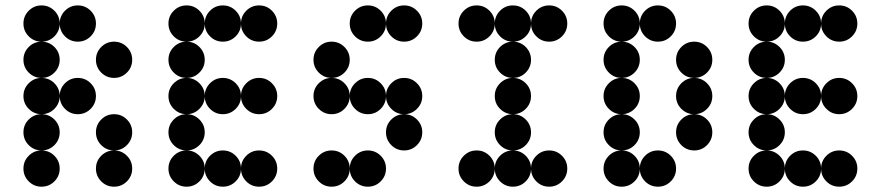

<svg xmlns="http://www.w3.org/2000/svg" viewBox="-20 -704 3321 724"><path d="M205.1 -615.2Q205.1 -586.9 185.1 -566.9Q165 -546.9 136.7 -546.9Q108.4 -546.9 88.4 -566.9Q68.4 -586.9 68.4 -615.2Q68.4 -643.6 88.4 -663.6Q108.4 -683.6 136.7 -683.6Q165 -683.6 185.1 -663.6Q205.1 -643.6 205.1 -615.2ZM341.8 -615.2Q341.8 -586.9 321.8 -566.9Q301.8 -546.9 273.4 -546.9Q245.1 -546.9 225.1 -566.9Q205.1 -586.9 205.1 -615.2Q205.1 -643.6 225.1 -663.6Q245.1 -683.6 273.4 -683.6Q301.8 -683.6 321.8 -663.6Q341.8 -643.6 341.8 -615.2ZM205.1 -478.5Q205.1 -450.2 185.1 -430.2Q165 -410.2 136.7 -410.2Q108.4 -410.2 88.4 -430.2Q68.4 -450.2 68.4 -478.5Q68.4 -506.8 88.4 -526.9Q108.4 -546.9 136.7 -546.9Q165 -546.9 185.1 -526.9Q205.1 -506.8 205.1 -478.5ZM478.5 -478.5Q478.5 -450.2 458.5 -430.2Q438.5 -410.2 410.2 -410.2Q381.8 -410.2 361.8 -430.2Q341.8 -450.2 341.8 -478.5Q341.8 -506.8 361.8 -526.9Q381.8 -546.9 410.2 -546.9Q438.5 -546.9 458.5 -526.9Q478.5 -506.8 478.5 -478.5ZM205.1 -341.8Q205.1 -313.5 185.1 -293.5Q165 -273.4 136.7 -273.4Q108.4 -273.4 88.4 -293.5Q68.4 -313.5 68.4 -341.8Q68.4 -370.1 88.4 -390.1Q108.4 -410.2 136.7 -410.2Q165 -410.2 185.1 -390.1Q205.1 -370.1 205.1 -341.8ZM341.8 -341.8Q341.8 -313.5 321.8 -293.5Q301.8 -273.4 273.4 -273.4Q245.1 -273.4 225.1 -293.5Q205.1 -313.5 205.1 -341.8Q205.1 -370.1 225.1 -390.1Q245.1 -410.2 273.4 -410.2Q301.8 -410.2 321.8 -390.1Q341.8 -370.1 341.8 -341.8ZM205.1 -205.1Q205.1 -176.8 185.1 -156.7Q165 -136.7 136.7 -136.7Q108.4 -136.7 88.4 -156.7Q68.4 -176.8 68.4 -205.1Q68.4 -233.4 88.4 -253.4Q108.4 -273.4 136.7 -273.4Q165 -273.4 185.1 -253.4Q205.1 -233.4 205.1 -205.1ZM478.5 -205.1Q478.5 -176.8 458.5 -156.7Q438.5 -136.7 410.2 -136.7Q381.8 -136.7 361.8 -156.7Q341.8 -176.8 341.8 -205.1Q341.8 -233.4 361.8 -253.4Q381.8 -273.4 410.2 -273.4Q438.5 -273.4 458.5 -253.4Q478.5 -233.4 478.5 -205.1ZM205.1 -68.4Q205.1 -40 185.1 -20Q165 0 136.7 0Q108.4 0 88.4 -20Q68.4 -40 68.4 -68.4Q68.4 -96.7 88.4 -116.7Q108.4 -136.7 136.7 -136.7Q165 -136.7 185.1 -116.7Q205.1 -96.7 205.1 -68.4ZM478.5 -68.4Q478.5 -40 458.5 -20Q438.5 0 410.2 0Q381.8 0 361.8 -20Q341.8 -40 341.8 -68.4Q341.8 -96.7 361.8 -116.7Q381.8 -136.7 410.2 -136.7Q438.5 -136.7 458.5 -116.7Q478.5 -96.7 478.5 -68.4Z M752 -615.2Q752 -586.9 731.9 -566.9Q711.9 -546.9 683.6 -546.9Q655.3 -546.9 635.3 -566.9Q615.2 -586.9 615.2 -615.2Q615.2 -643.6 635.3 -663.6Q655.3 -683.6 683.6 -683.6Q711.9 -683.6 731.9 -663.6Q752 -643.6 752 -615.2ZM888.7 -615.2Q888.7 -586.9 868.7 -566.9Q848.6 -546.9 820.3 -546.9Q792 -546.9 772 -566.9Q752 -586.9 752 -615.2Q752 -643.6 772 -663.6Q792 -683.6 820.3 -683.6Q848.6 -683.6 868.7 -663.6Q888.7 -643.6 888.7 -615.2ZM1025.4 -615.2Q1025.4 -586.9 1005.4 -566.9Q985.4 -546.9 957 -546.9Q928.7 -546.9 908.7 -566.9Q888.7 -586.9 888.7 -615.2Q888.7 -643.6 908.7 -663.6Q928.7 -683.6 957 -683.6Q985.4 -683.6 1005.4 -663.6Q1025.4 -643.6 1025.4 -615.2ZM752 -478.5Q752 -450.2 731.9 -430.2Q711.9 -410.2 683.6 -410.2Q655.3 -410.2 635.3 -430.2Q615.2 -450.2 615.2 -478.5Q615.2 -506.8 635.3 -526.9Q655.3 -546.9 683.6 -546.9Q711.9 -546.9 731.9 -526.9Q752 -506.8 752 -478.5ZM752 -341.8Q752 -313.5 731.9 -293.5Q711.9 -273.4 683.6 -273.4Q655.3 -273.4 635.3 -293.5Q615.2 -313.5 615.2 -341.8Q615.2 -370.1 635.3 -390.1Q655.3 -410.2 683.6 -410.2Q711.9 -410.2 731.9 -390.1Q752 -370.1 752 -341.8ZM888.7 -341.8Q888.7 -313.5 868.7 -293.5Q848.6 -273.4 820.3 -273.4Q792 -273.4 772 -293.5Q752 -313.5 752 -341.8Q752 -370.1 772 -390.1Q792 -410.2 820.3 -410.2Q848.6 -410.2 868.7 -390.1Q888.7 -370.1 888.7 -341.8ZM1025.4 -341.8Q1025.4 -313.5 1005.4 -293.5Q985.4 -273.4 957 -273.4Q928.7 -273.4 908.7 -293.5Q888.7 -313.5 888.7 -341.8Q888.7 -370.1 908.7 -390.1Q928.7 -410.2 957 -410.2Q985.4 -410.2 1005.4 -390.1Q1025.4 -370.1 1025.4 -341.8ZM752 -205.1Q752 -176.8 731.9 -156.7Q711.9 -136.7 683.6 -136.7Q655.3 -136.7 635.3 -156.7Q615.2 -176.8 615.2 -205.1Q615.2 -233.4 635.3 -253.4Q655.3 -273.4 683.6 -273.4Q711.9 -273.4 731.9 -253.4Q752 -233.4 752 -205.1ZM752 -68.4Q752 -40 731.9 -20Q711.9 0 683.6 0Q655.3 0 635.3 -20Q615.2 -40 615.2 -68.4Q615.2 -96.7 635.3 -116.7Q655.3 -136.7 683.6 -136.7Q711.9 -136.7 731.9 -116.7Q752 -96.7 752 -68.4ZM888.7 -68.4Q888.7 -40 868.7 -20Q848.6 0 820.3 0Q792 0 772 -20Q752 -40 752 -68.4Q752 -96.7 772 -116.7Q792 -136.7 820.3 -136.7Q848.6 -136.7 868.7 -116.7Q888.7 -96.7 888.7 -68.4ZM1025.4 -68.4Q1025.4 -40 1005.4 -20Q985.4 0 957 0Q928.7 0 908.7 -20Q888.7 -40 888.7 -68.4Q888.7 -96.7 908.7 -116.7Q928.7 -136.7 957 -136.7Q985.4 -136.7 1005.4 -116.7Q1025.4 -96.7 1025.4 -68.4Z M1435.5 -615.2Q1435.5 -586.9 1415.5 -566.9Q1395.5 -546.9 1367.2 -546.9Q1338.9 -546.9 1318.8 -566.9Q1298.8 -586.9 1298.8 -615.2Q1298.8 -643.6 1318.8 -663.6Q1338.9 -683.6 1367.2 -683.6Q1395.5 -683.6 1415.5 -663.6Q1435.5 -643.6 1435.5 -615.2ZM1572.3 -615.2Q1572.3 -586.9 1552.2 -566.9Q1532.2 -546.9 1503.9 -546.9Q1475.6 -546.9 1455.6 -566.9Q1435.5 -586.9 1435.5 -615.2Q1435.5 -643.6 1455.6 -663.6Q1475.6 -683.6 1503.9 -683.6Q1532.2 -683.6 1552.2 -663.6Q1572.3 -643.6 1572.3 -615.2ZM1298.8 -478.5Q1298.8 -450.2 1278.8 -430.2Q1258.8 -410.2 1230.5 -410.2Q1202.1 -410.2 1182.1 -430.2Q1162.1 -450.2 1162.1 -478.5Q1162.1 -506.8 1182.1 -526.9Q1202.1 -546.9 1230.5 -546.9Q1258.8 -546.9 1278.8 -526.9Q1298.8 -506.8 1298.8 -478.5ZM1298.8 -341.8Q1298.8 -313.5 1278.8 -293.5Q1258.8 -273.4 1230.5 -273.4Q1202.1 -273.4 1182.1 -293.5Q1162.1 -313.5 1162.1 -341.8Q1162.1 -370.1 1182.1 -390.1Q1202.1 -410.2 1230.5 -410.2Q1258.8 -410.2 1278.8 -390.1Q1298.8 -370.1 1298.8 -341.8ZM1435.5 -341.8Q1435.5 -313.5 1415.5 -293.5Q1395.5 -273.4 1367.2 -273.4Q1338.9 -273.4 1318.8 -293.5Q1298.8 -313.5 1298.8 -341.8Q1298.8 -370.1 1318.8 -390.1Q1338.9 -410.2 1367.2 -410.2Q1395.5 -410.2 1415.5 -390.1Q1435.5 -370.1 1435.5 -341.8ZM1572.3 -341.8Q1572.3 -313.5 1552.2 -293.5Q1532.2 -273.4 1503.9 -273.4Q1475.6 -273.4 1455.6 -293.5Q1435.5 -313.5 1435.5 -341.8Q1435.5 -370.1 1455.6 -390.1Q1475.6 -410.2 1503.9 -410.2Q1532.2 -410.2 1552.2 -390.1Q1572.3 -370.1 1572.3 -341.8ZM1572.3 -205.1Q1572.3 -176.8 1552.2 -156.7Q1532.2 -136.7 1503.9 -136.7Q1475.6 -136.7 1455.6 -156.7Q1435.5 -176.8 1435.5 -205.1Q1435.5 -233.4 1455.6 -253.4Q1475.6 -273.4 1503.9 -273.4Q1532.2 -273.4 1552.2 -253.4Q1572.3 -233.4 1572.3 -205.1ZM1298.8 -68.4Q1298.8 -40 1278.8 -20Q1258.8 0 1230.5 0Q1202.1 0 1182.1 -20Q1162.1 -40 1162.1 -68.4Q1162.1 -96.7 1182.1 -116.7Q1202.1 -136.7 1230.5 -136.7Q1258.8 -136.7 1278.8 -116.7Q1298.8 -96.7 1298.8 -68.4ZM1435.5 -68.4Q1435.5 -40 1415.5 -20Q1395.5 0 1367.2 0Q1338.9 0 1318.8 -20Q1298.8 -40 1298.8 -68.4Q1298.8 -96.7 1318.8 -116.7Q1338.9 -136.7 1367.2 -136.7Q1395.5 -136.7 1415.5 -116.7Q1435.5 -96.7 1435.5 -68.4Z M1845.7 -615.2Q1845.7 -586.9 1825.7 -566.9Q1805.7 -546.9 1777.3 -546.9Q1749 -546.9 1729 -566.9Q1709 -586.9 1709 -615.2Q1709 -643.6 1729 -663.6Q1749 -683.6 1777.3 -683.6Q1805.7 -683.6 1825.7 -663.6Q1845.7 -643.6 1845.7 -615.2ZM1982.4 -615.2Q1982.4 -586.9 1962.4 -566.9Q1942.4 -546.9 1914.1 -546.9Q1885.7 -546.9 1865.7 -566.9Q1845.7 -586.9 1845.7 -615.2Q1845.7 -643.6 1865.7 -663.6Q1885.7 -683.6 1914.1 -683.6Q1942.4 -683.6 1962.4 -663.6Q1982.4 -643.6 1982.4 -615.2ZM2119.1 -615.2Q2119.1 -586.9 2099.1 -566.9Q2079.1 -546.9 2050.8 -546.9Q2022.5 -546.9 2002.4 -566.9Q1982.4 -586.9 1982.4 -615.2Q1982.4 -643.6 2002.4 -663.6Q2022.5 -683.6 2050.8 -683.6Q2079.1 -683.6 2099.1 -663.6Q2119.1 -643.6 2119.1 -615.2ZM1982.4 -478.5Q1982.4 -450.2 1962.4 -430.2Q1942.4 -410.2 1914.1 -410.2Q1885.7 -410.2 1865.7 -430.2Q1845.7 -450.2 1845.7 -478.5Q1845.7 -506.8 1865.7 -526.9Q1885.7 -546.9 1914.1 -546.9Q1942.4 -546.9 1962.4 -526.9Q1982.4 -506.8 1982.4 -478.5ZM1982.4 -341.8Q1982.4 -313.5 1962.4 -293.5Q1942.4 -273.4 1914.1 -273.4Q1885.7 -273.4 1865.7 -293.5Q1845.7 -313.5 1845.7 -341.8Q1845.7 -370.1 1865.7 -390.1Q1885.7 -410.2 1914.1 -410.2Q1942.4 -410.2 1962.4 -390.1Q1982.4 -370.1 1982.4 -341.8ZM1982.4 -205.1Q1982.4 -176.8 1962.4 -156.7Q1942.4 -136.7 1914.1 -136.7Q1885.7 -136.7 1865.7 -156.7Q1845.7 -176.8 1845.7 -205.1Q1845.7 -233.4 1865.7 -253.4Q1885.7 -273.4 1914.1 -273.4Q1942.4 -273.4 1962.4 -253.4Q1982.4 -233.4 1982.4 -205.1ZM1845.7 -68.4Q1845.7 -40 1825.7 -20Q1805.7 0 1777.3 0Q1749 0 1729 -20Q1709 -40 1709 -68.4Q1709 -96.7 1729 -116.7Q1749 -136.7 1777.3 -136.7Q1805.7 -136.7 1825.7 -116.7Q1845.7 -96.7 1845.7 -68.4ZM1982.4 -68.4Q1982.4 -40 1962.4 -20Q1942.4 0 1914.1 0Q1885.7 0 1865.7 -20Q1845.7 -40 1845.7 -68.4Q1845.7 -96.7 1865.7 -116.7Q1885.7 -136.7 1914.1 -136.7Q1942.4 -136.7 1962.4 -116.7Q1982.4 -96.7 1982.4 -68.4ZM2119.1 -68.4Q2119.1 -40 2099.1 -20Q2079.1 0 2050.8 0Q2022.5 0 2002.4 -20Q1982.4 -40 1982.4 -68.4Q1982.4 -96.7 2002.4 -116.7Q2022.5 -136.7 2050.8 -136.7Q2079.1 -136.7 2099.1 -116.7Q2119.1 -96.7 2119.1 -68.4Z M2392.6 -615.2Q2392.6 -586.9 2372.6 -566.9Q2352.5 -546.9 2324.2 -546.9Q2295.9 -546.9 2275.9 -566.9Q2255.9 -586.9 2255.9 -615.2Q2255.9 -643.6 2275.9 -663.6Q2295.9 -683.6 2324.2 -683.6Q2352.5 -683.6 2372.6 -663.6Q2392.6 -643.6 2392.6 -615.2ZM2529.3 -615.2Q2529.3 -586.9 2509.3 -566.9Q2489.3 -546.9 2460.9 -546.9Q2432.6 -546.9 2412.6 -566.9Q2392.6 -586.9 2392.6 -615.2Q2392.6 -643.6 2412.6 -663.6Q2432.6 -683.6 2460.9 -683.6Q2489.3 -683.6 2509.3 -663.6Q2529.3 -643.6 2529.3 -615.2ZM2392.6 -478.5Q2392.6 -450.2 2372.6 -430.2Q2352.5 -410.2 2324.2 -410.2Q2295.9 -410.2 2275.9 -430.2Q2255.9 -450.2 2255.9 -478.5Q2255.9 -506.8 2275.9 -526.9Q2295.9 -546.9 2324.2 -546.9Q2352.5 -546.9 2372.6 -526.9Q2392.6 -506.8 2392.6 -478.5ZM2666 -478.5Q2666 -450.2 2646 -430.2Q2626 -410.2 2597.7 -410.2Q2569.3 -410.2 2549.3 -430.2Q2529.3 -450.2 2529.3 -478.5Q2529.3 -506.8 2549.3 -526.9Q2569.3 -546.9 2597.7 -546.9Q2626 -546.9 2646 -526.9Q2666 -506.8 2666 -478.5ZM2392.6 -341.8Q2392.6 -313.5 2372.6 -293.5Q2352.5 -273.4 2324.2 -273.4Q2295.9 -273.4 2275.9 -293.5Q2255.9 -313.5 2255.9 -341.8Q2255.9 -370.1 2275.9 -390.1Q2295.9 -410.2 2324.2 -410.2Q2352.5 -410.2 2372.6 -390.1Q2392.6 -370.1 2392.6 -341.8ZM2666 -341.8Q2666 -313.5 2646 -293.5Q2626 -273.4 2597.7 -273.4Q2569.3 -273.4 2549.3 -293.5Q2529.3 -313.5 2529.3 -341.8Q2529.3 -370.1 2549.3 -390.1Q2569.3 -410.2 2597.7 -410.2Q2626 -410.2 2646 -390.1Q2666 -370.1 2666 -341.8ZM2392.6 -205.1Q2392.6 -176.8 2372.6 -156.7Q2352.5 -136.7 2324.2 -136.7Q2295.9 -136.7 2275.9 -156.7Q2255.9 -176.8 2255.9 -205.1Q2255.9 -233.4 2275.9 -253.4Q2295.9 -273.4 2324.2 -273.4Q2352.5 -273.4 2372.6 -253.4Q2392.6 -233.4 2392.6 -205.1ZM2666 -205.1Q2666 -176.8 2646 -156.7Q2626 -136.7 2597.7 -136.7Q2569.3 -136.7 2549.3 -156.7Q2529.3 -176.8 2529.3 -205.1Q2529.3 -233.4 2549.3 -253.4Q2569.3 -273.4 2597.7 -273.4Q2626 -273.4 2646 -253.4Q2666 -233.4 2666 -205.1ZM2392.6 -68.4Q2392.6 -40 2372.6 -20Q2352.5 0 2324.2 0Q2295.9 0 2275.9 -20Q2255.9 -40 2255.9 -68.4Q2255.9 -96.7 2275.9 -116.7Q2295.9 -136.7 2324.2 -136.7Q2352.5 -136.7 2372.6 -116.7Q2392.6 -96.7 2392.6 -68.4ZM2529.3 -68.4Q2529.3 -40 2509.3 -20Q2489.3 0 2460.9 0Q2432.6 0 2412.6 -20Q2392.6 -40 2392.6 -68.4Q2392.6 -96.7 2412.6 -116.7Q2432.6 -136.7 2460.9 -136.7Q2489.3 -136.7 2509.3 -116.7Q2529.3 -96.7 2529.3 -68.4Z M2939.5 -615.2Q2939.5 -586.9 2919.4 -566.9Q2899.4 -546.9 2871.1 -546.9Q2842.8 -546.9 2822.8 -566.9Q2802.7 -586.9 2802.7 -615.2Q2802.7 -643.6 2822.8 -663.6Q2842.8 -683.6 2871.1 -683.6Q2899.4 -683.6 2919.4 -663.6Q2939.5 -643.6 2939.5 -615.2ZM3076.2 -615.2Q3076.2 -586.9 3056.2 -566.9Q3036.1 -546.9 3007.8 -546.9Q2979.5 -546.9 2959.5 -566.9Q2939.5 -586.9 2939.5 -615.2Q2939.5 -643.6 2959.5 -663.6Q2979.5 -683.6 3007.8 -683.6Q3036.1 -683.6 3056.2 -663.6Q3076.2 -643.6 3076.2 -615.2ZM3212.9 -615.2Q3212.9 -586.9 3192.9 -566.9Q3172.9 -546.9 3144.5 -546.9Q3116.2 -546.9 3096.2 -566.9Q3076.2 -586.9 3076.2 -615.2Q3076.2 -643.6 3096.2 -663.6Q3116.2 -683.6 3144.5 -683.6Q3172.9 -683.6 3192.9 -663.6Q3212.9 -643.6 3212.9 -615.2ZM2939.5 -478.5Q2939.5 -450.2 2919.4 -430.2Q2899.4 -410.2 2871.1 -410.2Q2842.8 -410.2 2822.8 -430.2Q2802.7 -450.2 2802.7 -478.5Q2802.7 -506.8 2822.8 -526.9Q2842.8 -546.9 2871.1 -546.9Q2899.4 -546.9 2919.4 -526.9Q2939.5 -506.8 2939.5 -478.5ZM2939.5 -341.8Q2939.5 -313.5 2919.4 -293.5Q2899.4 -273.4 2871.1 -273.4Q2842.8 -273.4 2822.8 -293.5Q2802.7 -313.5 2802.7 -341.8Q2802.7 -370.1 2822.8 -390.1Q2842.8 -410.2 2871.1 -410.2Q2899.4 -410.2 2919.4 -390.1Q2939.5 -370.1 2939.5 -341.8ZM3076.2 -341.8Q3076.2 -313.5 3056.2 -293.5Q3036.1 -273.4 3007.8 -273.4Q2979.5 -273.4 2959.5 -293.5Q2939.5 -313.5 2939.5 -341.8Q2939.5 -370.1 2959.5 -390.1Q2979.5 -410.2 3007.8 -410.2Q3036.1 -410.2 3056.2 -390.1Q3076.2 -370.1 3076.2 -341.8ZM3212.9 -341.8Q3212.9 -313.5 3192.9 -293.5Q3172.9 -273.4 3144.5 -273.4Q3116.2 -273.4 3096.2 -293.5Q3076.2 -313.5 3076.2 -341.8Q3076.2 -370.1 3096.2 -390.1Q3116.2 -410.2 3144.5 -410.2Q3172.9 -410.2 3192.9 -390.1Q3212.9 -370.1 3212.9 -341.8ZM2939.5 -205.1Q2939.5 -176.8 2919.4 -156.7Q2899.4 -136.7 2871.1 -136.7Q2842.8 -136.7 2822.8 -156.7Q2802.7 -176.8 2802.7 -205.1Q2802.7 -233.4 2822.8 -253.4Q2842.8 -273.4 2871.1 -273.4Q2899.4 -273.4 2919.4 -253.4Q2939.5 -233.4 2939.5 -205.1ZM2939.5 -68.4Q2939.5 -40 2919.4 -20Q2899.4 0 2871.1 0Q2842.8 0 2822.8 -20Q2802.7 -40 2802.7 -68.4Q2802.7 -96.7 2822.8 -116.7Q2842.8 -136.7 2871.1 -136.7Q2899.4 -136.7 2919.4 -116.7Q2939.5 -96.7 2939.5 -68.4ZM3076.2 -68.4Q3076.2 -40 3056.2 -20Q3036.1 0 3007.8 0Q2979.5 0 2959.5 -20Q2939.5 -40 2939.5 -68.4Q2939.5 -96.7 2959.5 -116.7Q2979.5 -136.7 3007.8 -136.7Q3036.1 -136.7 3056.2 -116.7Q3076.2 -96.7 3076.2 -68.4ZM3212.9 -68.4Q3212.9 -40 3192.9 -20Q3172.9 0 3144.5 0Q3116.2 0 3096.2 -20Q3076.2 -40 3076.2 -68.4Q3076.2 -96.7 3096.2 -116.7Q3116.2 -136.7 3144.5 -136.7Q3172.9 -136.7 3192.9 -116.7Q3212.9 -96.7 3212.9 -68.4Z"/></svg>

Font: DatDot
Style: Bold
Weight: 700
Designer: GGBot
Version: 1.00